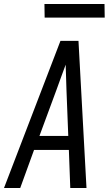

<svg xmlns="http://www.w3.org/2000/svg" viewBox="-32 -939 552 959"><path d="M-12 0 270 -735H360L400 0H319L312 -190H138L69 0ZM309 -260 300 -490Q299 -522 298 -553.5Q297 -585 296 -616Q285 -585 273 -553.5Q261 -522 250 -490L165 -260ZM191 -851 190 -919H490L491 -851Z"/></svg>

Font: Iosevka SS18
Style: Italic
Weight: 400
Italic angle: -9°
Monospace: yes
Designer: Belleve Invis
Foundry: Belleve Invis
Version: Version 25.1.1; ttfautohint (v1.8.4)